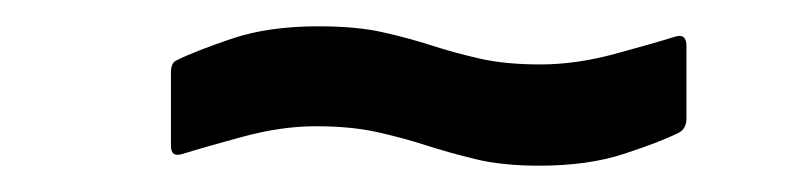

<svg xmlns="http://www.w3.org/2000/svg" viewBox="-20 -374 612 146"><path d="M390 -248Q362 -248 341.5 -253Q321 -258 304 -263.5Q287 -269 267 -273.5Q247 -278 220 -278Q194 -278 164.5 -270Q135 -262 119 -257Q110 -254 110 -263V-319Q110 -326 114 -328Q128 -335 156 -344.5Q184 -354 222 -354Q251 -354 271 -349.5Q291 -345 308 -339.5Q325 -334 344.5 -329.5Q364 -325 391 -325Q418 -325 447.5 -333Q477 -341 493 -346Q502 -349 502 -339V-284Q502 -276 496 -273Q482 -266 454.5 -257Q427 -248 390 -248Z"/></svg>

Font: Sofia Sans Semi Condensed Medium
Style: Italic
Weight: 500
Italic angle: -9°
Version: Version 4.100